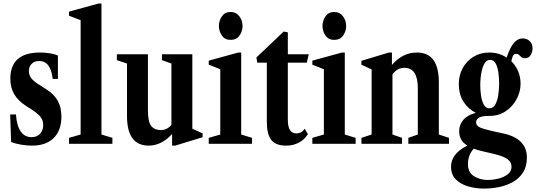

<svg xmlns="http://www.w3.org/2000/svg" viewBox="-20 -842 3138 1124"><path d="M167.5 10.5Q137 10.5 103 4.8Q69 -1 45 -11L39.5 -172H73.5Q77.5 -107.5 100.8 -73.2Q124 -39 165 -39Q196 -39 214.5 -58.8Q233 -78.5 233 -110.5Q233 -135.5 218.8 -155.2Q204.5 -175 170.5 -197.5L132 -222Q85 -253 62.8 -291Q40.5 -329 40.5 -381.5Q40.5 -534.5 215 -534.5Q245 -534.5 273.5 -529.8Q302 -525 319 -517V-380H288.5Q277 -485 209 -485Q182 -485 165.5 -468.5Q149 -452 149 -425.5Q149 -402 163.8 -383.2Q178.5 -364.5 215 -342.5L253 -318Q297.5 -289.5 318.5 -251.2Q339.5 -213 339.5 -159Q339.5 -79 294.5 -34.2Q249.5 10.5 167.5 10.5Z M384 0V-35L452 -54.5V-723.5L384 -750V-774L557.5 -821.5H574V-54.5L638 -35V0Z M851 10.5Q723.5 10.5 723.5 -162V-470L664 -490V-524.5H846V-196Q846 -128 865.5 -104.2Q885 -80.5 922.5 -80.5Q958.5 -80.5 983.5 -111.5V-470L928 -490V-524.5H1106V-88.5L1166 -61V-38.5L1005 10.5H987.5V-58Q960.5 -27 925 -8.2Q889.5 10.5 851 10.5Z M1329.5 -608.5Q1296.5 -608.5 1279 -634Q1261.5 -659.5 1261.5 -689.5Q1261.5 -722 1279.5 -747Q1297.5 -772 1329.5 -772Q1362 -772 1381 -747Q1400 -722 1400 -689.5Q1400 -659.5 1382.2 -634Q1364.5 -608.5 1329.5 -608.5ZM1202 0V-35L1269.5 -54.5V-436.5L1202 -463.5V-487L1375.5 -534.5H1392V-54.5L1455.5 -35V0Z M1655.5 10.5Q1593.5 10.5 1567.8 -23Q1542 -56.5 1542 -130.5V-475H1486L1481 -505.5L1641 -657.5L1665 -652.5V-524.5H1787.5L1776 -475H1665V-140.5Q1665 -61 1715 -61Q1728.5 -61 1741 -67Q1753.5 -73 1764 -88.5L1782.5 -56.5Q1761.5 -23.5 1728.5 -6.5Q1695.5 10.5 1655.5 10.5Z M1936 -608.5Q1903 -608.5 1885.5 -634Q1868 -659.5 1868 -689.5Q1868 -722 1886 -747Q1904 -772 1936 -772Q1968.5 -772 1987.5 -747Q2006.5 -722 2006.5 -689.5Q2006.5 -659.5 1988.8 -634Q1971 -608.5 1936 -608.5ZM1808.5 0V-35L1876 -54.5V-436.5L1808.5 -463.5V-487L1982 -534.5H1998.5V-54.5L2062 -35V0Z M2096 0V-35L2155.5 -54.5V-435.5L2095.5 -463.5V-486L2257 -534.5H2274.5V-462Q2302 -495 2339.2 -514.8Q2376.5 -534.5 2421.5 -534.5Q2549 -534.5 2549 -360.5V-54.5L2608.5 -35V0H2370.5V-35L2426 -54.5V-325.5Q2426 -445 2347.5 -445Q2305.5 -445 2277.5 -406.5V-54.5L2333.5 -35V0Z M2845 -163.5Q2799.5 -163.5 2783.2 -152.8Q2767 -142 2767 -126Q2767 -107.5 2787.8 -97Q2808.5 -86.5 2867.5 -73.5L2925 -61Q3064.5 -31.5 3064.5 81Q3064.5 132 3042.5 166.8Q3020.5 201.5 2984 222.5Q2947.5 243.5 2902.8 252.8Q2858 262 2812 262Q2766 262 2721.8 249.5Q2677.5 237 2649 208.8Q2620.5 180.5 2620.5 133.5Q2620.5 97.5 2642.5 67.2Q2664.5 37 2715.5 10Q2690 -6 2679 -26.8Q2668 -47.5 2668 -73.5Q2668 -111 2692.2 -140Q2716.5 -169 2765.5 -181.5Q2722.5 -202 2694.2 -245.2Q2666 -288.5 2666 -350Q2666 -403 2689.5 -444.8Q2713 -486.5 2753.2 -510.5Q2793.5 -534.5 2844.5 -534.5Q2900.5 -534.5 2946 -505Q2954.5 -531.5 2967 -557.2Q2979.5 -583 2997.5 -600Q3015.5 -617 3040.5 -617Q3065 -617 3081.2 -601.2Q3097.5 -585.5 3097.5 -558.5Q3097.5 -537 3086.2 -519Q3075 -501 3053.5 -501Q3040 -501 3032.5 -507.5Q3025 -514 3018.5 -520.5Q3012 -527 3002 -527Q2988.5 -527 2982.5 -514Q2976.5 -501 2973.5 -483.5Q2998 -459.5 3012.8 -426Q3027.5 -392.5 3027.5 -352Q3027.5 -306 3004.8 -262.5Q2982 -219 2941 -191.2Q2900 -163.5 2845 -163.5ZM2845.5 -208Q2868 -208 2880.2 -231.2Q2892.5 -254.5 2897.2 -288.2Q2902 -322 2902 -354Q2902 -380.5 2898.2 -412.8Q2894.5 -445 2883 -468.2Q2871.5 -491.5 2849 -491.5Q2832 -491.5 2820.8 -476.5Q2809.5 -461.5 2803 -438Q2796.5 -414.5 2794 -388.8Q2791.5 -363 2791.5 -342Q2791.5 -315.5 2795.8 -284Q2800 -252.5 2811.8 -230.2Q2823.5 -208 2845.5 -208ZM2719.5 119Q2719.5 167.5 2755 189.5Q2790.5 211.5 2834.5 211.5Q2865.5 211.5 2897.8 203.5Q2930 195.5 2952.2 178.5Q2974.5 161.5 2974.5 134Q2974.5 108 2951.5 90Q2928.5 72 2862.5 57L2797 41.5Q2773 36 2753.5 28.5Q2719.5 64.5 2719.5 119Z"/></svg>

Font: Libre Caslon Condensed
Style: Bold
Weight: 700
Designer: Pablo Impallari, Rodrigo Fuenzalida, Katja Schimmel, Ertekin Erdin
Foundry: Pablo Impallari, Rodrigo Fuenzalida
Version: Version 2.000; ttfautohint (v1.8.4.7-5d5b);gftools[0.9.33]